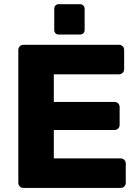

<svg xmlns="http://www.w3.org/2000/svg" viewBox="-20 -919 679 939"><path d="M94.8 0Q84.1 0 76.9 -7.2Q69.6 -14.5 69.6 -25.1V-674.5Q69.6 -685.5 76.9 -692.8Q84.1 -700 94.8 -700H561.6Q572.6 -700 579.9 -692.8Q587.1 -685.5 587.1 -674.5V-580.8Q587.1 -570.1 579.9 -562.9Q572.6 -555.6 561.6 -555.6H243.2V-420.6H539.6Q550.6 -420.6 557.9 -413.4Q565.1 -406.1 565.1 -395.1V-308.3Q565.1 -297.6 557.9 -290.4Q550.6 -283.1 539.6 -283.1H243.2V-144.4H569.6Q580.6 -144.4 587.9 -137.1Q595.1 -129.9 595.1 -118.9V-25.1Q595.1 -14.5 587.9 -7.2Q580.6 0 569.6 0ZM267.9 -750Q257.6 -750 251.4 -756.2Q245.3 -762.3 245.3 -772.6V-875.6Q245.3 -885.6 251.4 -892.1Q257.6 -898.6 267.9 -898.6H370.9Q380.9 -898.6 387.4 -892.1Q393.9 -885.6 393.9 -875.6V-772.6Q393.9 -762.3 387.4 -756.2Q380.9 -750 370.9 -750Z"/></svg>

Font: Rubik Light
Style: Regular
Weight: 300
Designer: Hubert and Fischer
Foundry: Hubert and Fischer
Version: Version 2.300;gftools[0.9.30]